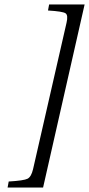

<svg xmlns="http://www.w3.org/2000/svg" viewBox="-20 -712 399 860"><path d="M14 128 19 101Q87 97 103.5 88.5Q120 80 128 46L278 -610Q286 -644 273.5 -652.5Q261 -661 195 -665L200 -692H359L173 128Z"/></svg>

Font: Heuristica
Style: Italic
Weight: 400
Italic angle: -13°
Version: Version 1.0.2